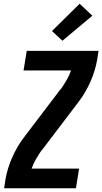

<svg xmlns="http://www.w3.org/2000/svg" viewBox="-20 -1007 547 1027"><path d="M2 0 9 -46Q19 -104 43.5 -161Q68 -218 105 -268L304 -530L306 -531Q322 -554 336.5 -579Q351 -604 360 -630H106L123 -735H507L500 -689Q490 -631 465.5 -574Q441 -517 404 -467L205 -205L203 -204Q187 -181 172.5 -156Q158 -131 149 -105H403L386 0ZM314 -789 258 -841 406 -987 474 -923Z"/></svg>

Font: Iosevka Curly Extrabold
Style: Italic
Weight: 800
Italic angle: -9°
Monospace: yes
Designer: Belleve Invis
Foundry: Belleve Invis
Version: Version 22.1.2; ttfautohint (v1.8.4)